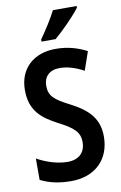

<svg xmlns="http://www.w3.org/2000/svg" viewBox="-102 -993 669 1060"><g transform="rotate(-10 232.5 -463.5)"><path d="M406 -928V-937H273C250 -892 216 -838 181 -789V-777H260C306 -816 378 -889 406 -928ZM429 -201C429 -300 378 -355 280 -406C192 -451 164 -474 164 -533C164 -582 196 -616 253 -616C296 -616 340 -603 388 -577L424 -681C372 -708 315 -724 252 -724C125 -725 43 -647 44 -528C44 -412 107 -364 192 -319C278 -275 308 -247 308 -191C308 -138 275 -98 209 -98C154 -98 91 -117 38 -147V-27C89 -1 146 10 210 10C345 10 429 -75 429 -201Z"/></g></svg>

Font: Noto Sans Armenian Condensed SemiBold
Style: Regular
Weight: 600
Width: 3
Designer: Monotype Design Team
Foundry: Monotype Imaging Inc.
Version: Version 2.008